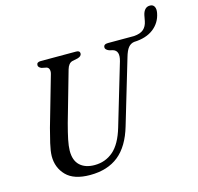

<svg xmlns="http://www.w3.org/2000/svg" viewBox="-120 -974 1147 1114"><g transform="rotate(-15 453.0 -417.0)"><path d="M514.5 -211.5 624 -580.5Q641 -640.5 601 -652.5L580 -657.5Q557 -667 557.5 -680.5Q557.5 -700 584 -700H741Q779.5 -703 798.5 -719.8Q817.5 -736.5 823.5 -767L830 -801.5Q834.5 -823 846 -835.2Q857.5 -847.5 876.5 -847Q894 -846.5 901.5 -832.2Q909 -818 904.5 -794.5Q894 -738.5 849.8 -704Q805.5 -669.5 732.5 -667Q711.5 -664 697.2 -646.8Q683 -629.5 672 -590.5L558 -207Q525 -94 458.5 -40.5Q392 13 287 13Q190 13 144.2 -34Q98.5 -81 99 -150.5Q99.5 -180.5 110 -225.8Q120.5 -271 131.5 -311.5L217.5 -611.5Q222 -626.5 218.5 -638.8Q215 -651 203.5 -654.5L174 -660.5Q155.5 -668.5 155.5 -682Q156 -700 180 -700H393Q415 -700 415 -683.5Q415 -666.5 391 -659.5L357.5 -652.5Q334 -646 324 -611.5L238.5 -311.5Q224 -257.5 216.2 -219.5Q208.5 -181.5 208 -153.5Q207.5 -95 239.2 -65.5Q271 -36 327 -36Q392 -36 439.5 -77Q487 -118 514.5 -211.5Z"/></g></svg>

Font: Fraunces 72pt S050
Style: Italic
Weight: 400
Italic angle: -16°
Version: Version 1.000; ttfautohint (v1.8.3)